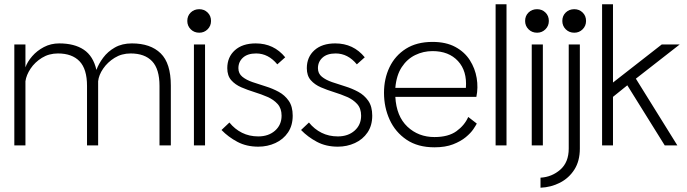

<svg xmlns="http://www.w3.org/2000/svg" viewBox="-20 -680 3213 898"><path d="M47 0V-472H99V-365Q108 -391 130.5 -417Q153 -443 185.5 -460Q218 -477 257 -477Q328 -477 372 -447.5Q416 -418 431 -353Q441 -381 462.5 -410Q484 -439 517.5 -458Q551 -477 597 -477Q684 -477 731.5 -430.5Q779 -384 779 -280V0H726V-278Q726 -357 691.5 -393.5Q657 -430 591 -430Q549 -430 516 -409.5Q483 -389 462.5 -359Q442 -329 439 -300V0H387V-278Q387 -357 352 -393.5Q317 -430 251 -430Q209 -430 176 -409.5Q143 -389 123 -359Q103 -329 99 -300V0Z M887 0V-472H939V0ZM912 -527Q888 -527 872 -543Q856 -559 856 -582Q856 -606 872 -621.5Q888 -637 912 -637Q935 -637 951 -621.5Q967 -606 967 -582Q967 -559 951 -543Q935 -527 912 -527Z M1188 6Q1133 6 1090.5 -16.5Q1048 -39 1016 -72L1053 -107Q1078 -76 1112 -59Q1146 -42 1188 -42Q1236 -42 1266.5 -69Q1297 -96 1297 -139Q1297 -173 1278.5 -193.5Q1260 -214 1231.5 -226.5Q1203 -239 1170.5 -249Q1138 -259 1109 -271.5Q1080 -284 1061.5 -305Q1043 -326 1043 -361Q1043 -413 1078.5 -445Q1114 -477 1176 -477Q1261 -477 1314 -412L1277 -379Q1235 -430 1178 -430Q1138 -430 1116.5 -410.5Q1095 -391 1095 -361Q1095 -336 1113.5 -321Q1132 -306 1161 -296Q1190 -286 1222.5 -276Q1255 -266 1283.5 -250.5Q1312 -235 1330.5 -208.5Q1349 -182 1349 -139Q1349 -93 1327 -60.5Q1305 -28 1268 -11Q1231 6 1188 6Z M1560 6Q1505 6 1462.5 -16.5Q1420 -39 1388 -72L1425 -107Q1450 -76 1484 -59Q1518 -42 1560 -42Q1608 -42 1638.5 -69Q1669 -96 1669 -139Q1669 -173 1650.5 -193.5Q1632 -214 1603.5 -226.5Q1575 -239 1542.5 -249Q1510 -259 1481 -271.5Q1452 -284 1433.5 -305Q1415 -326 1415 -361Q1415 -413 1450.5 -445Q1486 -477 1548 -477Q1633 -477 1686 -412L1649 -379Q1607 -430 1550 -430Q1510 -430 1488.5 -410.5Q1467 -391 1467 -361Q1467 -336 1485.5 -321Q1504 -306 1533 -296Q1562 -286 1594.5 -276Q1627 -266 1655.5 -250.5Q1684 -235 1702.5 -208.5Q1721 -182 1721 -139Q1721 -93 1699 -60.5Q1677 -28 1640 -11Q1603 6 1560 6Z M2210 -102Q2206 -94 2194 -76Q2182 -58 2158.5 -38.5Q2135 -19 2099 -5Q2063 9 2012 9Q1934 9 1881.5 -26.5Q1829 -62 1802.5 -120Q1776 -178 1776 -246Q1776 -312 1802 -366Q1828 -420 1878.5 -452Q1929 -484 2003 -484Q2066 -484 2109.5 -460.5Q2153 -437 2177.5 -398.5Q2202 -360 2209.5 -315Q2217 -270 2208 -227H1829Q1834 -136 1885.5 -87.5Q1937 -39 2012 -39Q2077 -39 2115 -66.5Q2153 -94 2170 -133ZM2003 -441Q1960 -441 1922 -422.5Q1884 -404 1859 -366Q1834 -328 1829 -269H2159Q2165 -348 2122 -394.5Q2079 -441 2003 -441Z M2298 0V-660H2349V0Z M2467 0V-472H2519V0ZM2492 -527Q2468 -527 2452 -543Q2436 -559 2436 -582Q2436 -606 2452 -621.5Q2468 -637 2492 -637Q2515 -637 2531 -621.5Q2547 -606 2547 -582Q2547 -559 2531 -543Q2515 -527 2492 -527Z M2508 198V151Q2561 148 2600.5 113.5Q2640 79 2640 15V-472H2692V15Q2692 73 2666.5 113Q2641 153 2599 174.5Q2557 196 2508 198ZM2666 -527Q2642 -527 2626 -543Q2610 -559 2610 -582Q2610 -606 2626 -621.5Q2642 -637 2666 -637Q2689 -637 2705 -621.5Q2721 -606 2721 -582Q2721 -559 2705 -543Q2689 -527 2666 -527Z M2796 0V-660H2847V-294L3075 -472H3159L2954 -312L3148 0H3089L2914 -281L2847 -227V0Z"/></svg>

Font: Lil Grotesk Light
Style: Regular
Weight: 300
Designer: Bastien Sozeau
Foundry: NBR — Bastien Sozeau
Version: Version 3.003; ttfautohint (v1.8.4.7-5d5b);gftools[0.9.33]